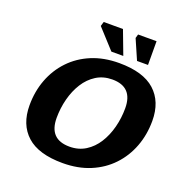

<svg xmlns="http://www.w3.org/2000/svg" viewBox="-161 -1081 1196 1241"><g transform="rotate(20 436.5 -461.0)"><path d="M855.5 -441.5Q855.5 -346 824.2 -263.5Q793 -181 734 -118.8Q675 -56.5 591.5 -21.8Q508 13 403 13Q237 13 156 -60.2Q75 -133.5 75 -265.5Q75 -361 106.2 -443.5Q137.5 -526 196.5 -588.2Q255.5 -650.5 339 -685.2Q422.5 -720 527.5 -720Q693 -720 774.2 -646.8Q855.5 -573.5 855.5 -441.5ZM267.5 -249Q267.5 -102 408.5 -102Q470.5 -102 518.2 -132Q566 -162 598 -212.8Q630 -263.5 646.5 -327.2Q663 -391 663 -458Q663 -605 522 -605Q460 -605 412.2 -575Q364.5 -545 332.5 -494.2Q300.5 -443.5 284 -379.8Q267.5 -316 267.5 -249ZM535.5 -772H453.5L332.5 -904.5L341.5 -935H474ZM705.5 -772H630L570.5 -908.5L578 -935H705Z"/></g></svg>

Font: Newsreader 6pt
Style: Bold Italic
Weight: 700
Italic angle: -17°
Designer: Hugues Gentile
Foundry: Production Type
Version: Version 1.003; ttfautohint (v1.8.3)